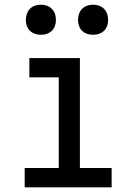

<svg xmlns="http://www.w3.org/2000/svg" viewBox="-20 -797 540 817"><path d="M154 -649C193 -649 218 -673 218 -712C218 -752 193 -777 154 -777C115 -777 90 -752 90 -712C90 -673 115 -649 154 -649ZM376 -649C415 -649 440 -673 440 -712C440 -752 415 -777 376 -777C337 -777 312 -752 312 -712C312 -673 337 -649 376 -649ZM455 0V-82H320V-550H105V-468H230V-82H85V0Z"/></svg>

Font: Tekne LDO
Style: Regular
Weight: 400
Monospace: yes
Designer: Alessio Laiso, Mario Rullo, Paolo Rosset
Foundry: Alessio Laiso
Version: Version 1.000;hotconv 1.0.109;makeotfexe 2.5.65596